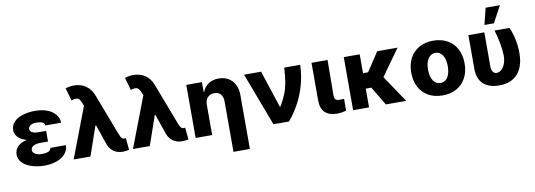

<svg xmlns="http://www.w3.org/2000/svg" viewBox="-68 -1228 5268 1889"><g transform="rotate(-10 2566.0 -284.0)"><path d="M155.8 -269.5Q101.1 -284.7 71 -315.9Q41 -347.2 41 -385.7Q41 -433.6 72.8 -467.8Q104.5 -502 160.4 -519.5Q216.3 -537.1 288.1 -537.1Q351.6 -537.1 403.6 -518.1Q455.6 -499 486.3 -462.9Q517.1 -426.8 518.6 -377.9H361.3Q359.9 -400.4 337.9 -410.6Q315.9 -420.9 278.3 -420.9Q239.7 -420.9 219 -406.5Q198.2 -392.1 197.3 -371.1Q198.2 -349.1 220.5 -336.7Q242.7 -324.2 281.2 -324.2H359.4V-217.8H281.2Q242.7 -217.8 215.1 -204.1Q187.5 -190.4 187.5 -161.1Q187.5 -147 198 -134.8Q208.5 -122.6 229.2 -115Q250 -107.4 278.3 -107.4Q323.7 -107.4 346.2 -118.7Q368.7 -129.9 371.1 -152.3H526.4Q525.4 -100.6 492.2 -64Q459 -27.3 404.8 -8.8Q350.6 9.8 288.1 9.8Q216.3 9.8 158.2 -9Q100.1 -27.8 66.4 -62.7Q32.7 -97.7 32.2 -144.5Q33.2 -191.4 64.2 -223.9Q95.2 -256.3 155.8 -269.5Z M923.8 -85.9 853 -291H845.7L745.1 0H577.1L769 -502.9L757.8 -531.2Q745.6 -561 733.9 -573Q722.2 -585 702.1 -585Q685.1 -585 657.2 -576.2L621.1 -702.1Q643.1 -709.5 662.6 -713.1Q682.1 -716.8 704.1 -716.8Q772.9 -716.8 823.2 -682.6Q873.5 -648.4 897.5 -585L1053.7 -175.8Q1063.5 -150.9 1070.3 -138.9Q1077.1 -127 1085.2 -121.6Q1093.3 -116.2 1105.5 -116.2Q1115.2 -116.2 1119.1 -117.2L1130.9 1Q1120.1 3.9 1101.3 6.3Q1082.5 8.8 1066.4 8.8Q1016.6 8.8 979.7 -15.6Q942.9 -40 923.8 -85.9Z M1516.6 -85.9 1445.8 -291H1438.5L1337.9 0H1169.9L1361.8 -502.9L1350.6 -531.2Q1338.4 -561 1326.7 -573Q1314.9 -585 1294.9 -585Q1277.8 -585 1250 -576.2L1213.9 -702.1Q1235.8 -709.5 1255.4 -713.1Q1274.9 -716.8 1296.9 -716.8Q1365.7 -716.8 1416 -682.6Q1466.3 -648.4 1490.2 -585L1646.5 -175.8Q1656.2 -150.9 1663.1 -138.9Q1669.9 -127 1678 -121.6Q1686 -116.2 1698.2 -116.2Q1708 -116.2 1711.9 -117.2L1723.6 1Q1712.9 3.9 1694.1 6.3Q1675.3 8.8 1659.2 8.8Q1609.4 8.8 1572.5 -15.6Q1535.6 -40 1516.6 -85.9Z M1960.9 0H1795.9V-530.3H1952.1V-433.6H1958Q1976.6 -482.4 2018.8 -509.8Q2061 -537.1 2119.1 -537.1Q2174.8 -537.1 2216.3 -512.7Q2257.8 -488.3 2280.3 -443.1Q2302.7 -397.9 2302.7 -337.9V199.2H2138.7V-306.6Q2138.7 -351.6 2115.7 -377Q2092.8 -402.3 2051.8 -402.3Q2010.7 -402.3 1985.8 -375.7Q1960.9 -349.1 1960.9 -303.7Z M2373 -530.3H2543L2665 -159.2H2670.9Q2708 -220.7 2729 -275.1Q2750 -329.6 2759.8 -388.4Q2769.5 -447.3 2774.4 -530.3H2933.6Q2929.7 -387.2 2877.2 -250.5Q2824.7 -113.8 2728.5 0H2573.2Z M3207 -530.3 3204.1 -175.8Q3204.6 -146 3217 -135Q3229.5 -124 3258.8 -124Q3278.3 -124 3285.2 -125H3300.8V-8.8Q3256.8 5.9 3209 5.9Q3048.3 5.9 3046.9 -153.3V-530.3Z M3528.3 -341.8H3579.1L3703.1 -530.3H3906.2L3719.2 -268.1L3899.4 0H3696.3L3584 -187.5H3528.3V0H3369.1V-530.3H3528.3Z M3996.1 -263.7Q3996.1 -345.2 4028.3 -407Q4060.5 -468.8 4120.8 -502.9Q4181.2 -537.1 4262.7 -537.1Q4344.2 -537.1 4404.5 -502.9Q4464.8 -468.8 4497.1 -407Q4529.3 -345.2 4529.3 -263.7Q4529.3 -182.1 4497.1 -120.4Q4464.8 -58.6 4404.5 -24.4Q4344.2 9.8 4262.7 9.8Q4181.2 9.8 4120.8 -24.4Q4060.5 -58.6 4028.3 -120.4Q3996.1 -182.1 3996.1 -263.7ZM4361.3 -264.6Q4361.3 -309.1 4349.9 -343.3Q4338.4 -377.4 4316.4 -396.2Q4294.4 -415 4263.7 -415Q4216.3 -415 4190.2 -374Q4164.1 -333 4164.1 -264.6Q4164.1 -196.3 4190.2 -155.3Q4216.3 -114.3 4263.7 -114.3Q4294.4 -114.3 4316.4 -133.1Q4338.4 -151.9 4349.9 -186Q4361.3 -220.2 4361.3 -264.6Z M4773.4 -530.3V-194.3Q4773.4 -152.8 4787.4 -134.5Q4801.3 -116.2 4823.2 -116.2Q4853 -116.2 4875.5 -138.4Q4897.9 -160.6 4909.9 -196Q4921.9 -231.4 4921.9 -269.5Q4919.9 -332.5 4907.2 -400.9Q4894.5 -469.2 4875 -530.3H5023.4Q5046.9 -484.4 5062.5 -413.6Q5078.1 -342.8 5078.1 -269.5Q5078.1 -186.5 5051.8 -124Q5025.4 -61.5 4969.5 -25.9Q4913.6 9.8 4828.1 9.8Q4728 9.8 4671.1 -41.3Q4614.3 -92.3 4614.3 -195.3V-530.3ZM4828.1 -766.6H4970.7L4881.8 -601.6H4787.1Z"/></g></svg>

Font: Pretendard JP ExtraBold
Style: Regular
Weight: 800
Designer: Base glyphs from Inter by Rasmus Andersson; Hangeul glyphs from Noto Sans CJK(Source Han Sans) by Jang Soo-young and Kan
Foundry: Kil Hyung-jin
Version: Version 1.309